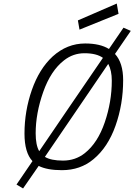

<svg xmlns="http://www.w3.org/2000/svg" viewBox="-20 -950 757 1082"><path d="M648 -872 638 -930 419 -835 428 -783ZM335 -45C289.7 -45 255.7 -52 233 -66L413 -330L590 -590C603.3 -565.3 610 -533.7 610 -495C610 -416.3 596.8 -338.3 570.5 -261C544.2 -183.7 506.7 -125.7 458 -87C422.7 -59 381.7 -45 335 -45ZM201 -98C187.7 -120.7 181 -154.3 181 -199C181 -273.7 195.2 -351.2 223.5 -431.5C251.8 -511.8 291 -571.3 341 -610C375 -636.7 413.3 -650 456 -650C501.3 -650 536 -641.3 560 -624L374 -352ZM198 -15C230 1 273.7 9 329 9C398.3 9 457.7 -11.7 507 -53C561 -97.7 602.3 -160.5 631 -241.5C659.7 -322.5 674 -408 674 -498C674 -563.3 658.7 -612.7 628 -646L717 -776L676 -794L594 -674C560.7 -694.7 516 -705 460 -705C392 -705 331 -680.7 277 -632C226.3 -585.3 187.2 -522.3 159.5 -443C131.8 -363.7 118 -281.7 118 -197C118 -125.7 133 -74 163 -42L73 90L110 112Z"/></svg>

Font: RazerF5 Light
Style: Italic
Weight: 300
Foundry: Razer Inc.
Version: Version 2